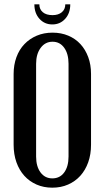

<svg xmlns="http://www.w3.org/2000/svg" viewBox="-20 -859 483 888"><path d="M43 -517Q43 -559 56 -594.5Q69 -630 93 -655Q117 -680 150 -694Q183 -708 223 -708Q263 -708 296 -694Q329 -680 352 -655Q375 -630 388 -595Q401 -560 401 -517V-190Q401 -145 388 -108.5Q375 -72 351.5 -46Q328 -20 295 -5.5Q262 9 222 9Q182 9 149 -5.5Q116 -20 92.5 -46Q69 -72 56 -108.5Q43 -145 43 -190ZM147 -135Q147 -89 167.5 -61.5Q188 -34 222 -34Q257 -34 277 -61.5Q297 -89 297 -135V-564Q297 -610 277 -638Q257 -666 223 -666Q189 -666 168 -637.5Q147 -609 147 -564ZM282 -839H305Q305 -798 281.5 -772Q258 -746 222 -746Q186 -746 162.5 -772Q139 -798 139 -839H162Q162 -816 178 -802.5Q194 -789 223 -789Q250 -789 266 -802.5Q282 -816 282 -839Z"/></svg>

Font: Moniqa Paragraph
Style: Bold
Weight: 700
Designer: Rajesh Rajput
Foundry: Rajesh Rajput
Version: Version 1.000